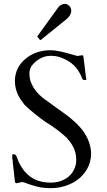

<svg xmlns="http://www.w3.org/2000/svg" viewBox="-20 -972 560 1005"><path d="M44 -154V-150C44 -147 44 -142 46 -133C46 -124 48 -112 50 -94C52 -78 55 -54 58 -23C59 -16 62 -13 66 -13L90 -18C91 -19 92 -19 94 -19C100 -19 107 -17 115 -14C152 0 191 13 245 13C304 13 355 -7 390 -34C426 -63 457 -108 457 -169C456 -196 450 -221 440 -243C399 -334 308 -381 234 -438C199 -461 165 -491 148 -528C138 -546 134 -566 134 -587C134 -601 138 -614 144 -625C165 -653 199 -680 247 -680C262 -680 276 -678 290 -674C336 -659 374 -632 395 -593C397 -590 399 -587 400 -584L406 -572C409 -566 411 -554 418 -554C420 -553 422 -553 424 -553C429 -553 432 -554 432 -557C432 -559 431 -565 430 -568L417 -672C417 -674 416 -676 416 -679C414 -682 413 -683 412 -683L385 -679L349 -689C315 -698 282 -709 241 -709C190 -709 146 -691 116 -666C85 -642 58 -602 58 -549C58 -493 82 -457 108 -424C140 -392 179 -362 218 -334C259 -309 297 -281 330 -250C355 -221 379 -188 379 -136C379 -117 376 -101 368 -86C351 -45 304 -16 247 -16C156 -16 108 -61 77 -126C72 -136 67 -165 53 -165C44 -165 44 -162 44 -154ZM318 -952C312 -952 306 -950 300 -946C293 -943 287 -937 281 -928L177 -784C176 -783 175 -782 175 -781C175 -780 176 -779 177 -778C181 -773 185 -768 189 -763H191C192 -763 194 -763 195 -764L326 -870C338 -879 353 -896 353 -916C353 -935 337 -952 318 -952Z"/></svg>

Font: fbb
Style: Regular
Weight: 400
Designer: David J. Perry, Michael Sharpe
Version: Version 1.045